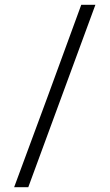

<svg xmlns="http://www.w3.org/2000/svg" viewBox="-20 -762 457 801"><path d="M98 19C193 -237 283 -486 378 -742H319C226 -486 134 -237 39 19Z"/></svg>

Font: Josefin Sans
Style: Regular
Weight: 400
Designer: Santiago Orozco
Foundry: Typemade
Version: 1.000